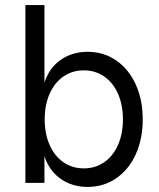

<svg xmlns="http://www.w3.org/2000/svg" viewBox="-20 -720 627 756"><path d="M146 -170V-330Q146 -385 168.5 -427Q191 -469 232 -492.5Q273 -516 325 -516Q388 -516 437.5 -482Q487 -448 514.5 -387.5Q542 -327 542 -250Q542 -173 514.5 -112.5Q487 -52 437.5 -18Q388 16 325 16Q273 16 232 -7.5Q191 -31 168.5 -73Q146 -115 146 -170ZM80 -700H155V0H80ZM464 -250Q464 -307 444.5 -351Q425 -395 390 -419Q355 -443 310 -443Q265 -443 230 -419Q195 -395 175.5 -351Q156 -307 156 -250Q156 -193 175.5 -149Q195 -105 230 -81Q265 -57 310 -57Q355 -57 390 -81Q425 -105 444.5 -149Q464 -193 464 -250Z"/></svg>

Font: Uncut Sans Variable
Style: Regular
Weight: 400
Designer: Kasper Nordkvist
Foundry: UNCUT.wtf
Version: Version 1.304;Glyphs 3.2 (3246)